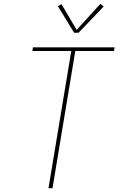

<svg xmlns="http://www.w3.org/2000/svg" viewBox="-20 -982 640 1002"><path d="M233 0 352 -716H149L152 -735H578L575 -716H373L254 0ZM367 -811 282 -950 301 -960 380 -826 504 -962 521 -948 390 -811Z"/></svg>

Font: Iosevka Curly ThExObl
Style: Regular
Weight: 100
Width: 7
Italic angle: -9°
Monospace: yes
Designer: Belleve Invis
Foundry: Belleve Invis
Version: Version 11.1.0; ttfautohint (v1.8.3)